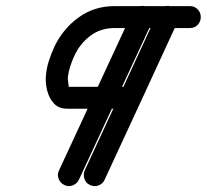

<svg xmlns="http://www.w3.org/2000/svg" viewBox="-20 -599 707 657"><path d="M570 -575Q584 -568 589.5 -553.5Q595 -539 588 -525Q526 -390 463.5 -255Q401 -120 338 16Q338 16 338 16Q338 16 338 16Q332 30 317 35.5Q302 41 288 34Q274 28 269 13Q264 -2 270 -16Q333 -151 395 -286Q457 -421 520 -557Q526 -571 541 -576.5Q556 -582 570 -575ZM433 -557Q440 -571 454.5 -576.5Q469 -582 483 -575Q497 -568 502.5 -553.5Q508 -539 501 -525Q438 -390 375.5 -254.5Q313 -119 250 16Q250 16 250 16Q250 16 250 16Q243 30 228.5 35.5Q214 41 200 34Q186 27 180.5 12.5Q175 -2 182 -16Q245 -151 307.5 -286.5Q370 -422 433 -557Q433 -557 433 -557Q433 -557 433 -557ZM630 -578Q646 -578 656.5 -567Q667 -556 667 -541Q667 -525 656.5 -514Q646 -503 630 -503Q565 -503 500.5 -503Q436 -503 371 -503Q324 -503 288.5 -476Q253 -449 234 -407Q226 -390 220 -371Q214 -352 212 -333Q212 -326 214 -313Q216 -300 214 -301Q212 -302 210 -302Q264 -302 318 -302Q372 -302 426 -302Q426 -302 426 -302Q426 -302 426 -302Q442 -302 452.5 -291Q463 -280 463 -264Q463 -249 452.5 -238Q442 -227 426 -227Q372 -227 318 -227Q264 -227 210 -227Q181 -227 164.5 -245Q148 -263 141.5 -289Q135 -315 137 -339Q139 -365 147 -390Q155 -415 166 -439Q195 -500 248.5 -539Q302 -578 371 -578Q436 -578 500.5 -578Q565 -578 630 -578Q630 -578 630 -578Q630 -578 630 -578Z"/></svg>

Font: FRB American Cursive Guidelines Arrows Extrabold
Style: Bold Italic
Weight: 800
Italic angle: -25°
Version: Version 2.0;Modular Font Editor K font №1